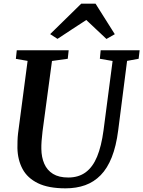

<svg xmlns="http://www.w3.org/2000/svg" viewBox="-20 -1017 782 1047"><path d="M673 -685 624.5 -306Q613.5 -220 589.5 -159.5Q565.5 -99 529 -61.8Q492.5 -24.5 444.5 -7.2Q396.5 10 337.5 10Q244 10 186.8 -18Q129.5 -46 103 -95.5Q76.5 -145 75 -209Q75 -228 75.5 -248.2Q76 -268.5 78.5 -290L130.5 -685L66.5 -696L71.5 -743H354.5L349.5 -696.5L263.5 -684.5L212 -301Q208.5 -273 206.8 -248.5Q205 -224 205.5 -205Q206 -159.5 221.5 -124Q237 -88.5 269 -68.8Q301 -49 352 -49Q408.5 -49 447.2 -77.5Q486 -106 509.5 -163Q533 -220 544.5 -306L594 -684.5L524.5 -696.5L529 -743H741.5L736 -696.5ZM253.5 -831 423 -997H501L606 -830.5L560.5 -804.5Q533 -830 505.5 -856.2Q478 -882.5 450.5 -908Q411 -882.5 372 -856.8Q333 -831 293.5 -805Z"/></svg>

Font: Merriweather 20pt SemiBold
Style: Italic
Weight: 600
Italic angle: -7.8°
Version: Version 2.101